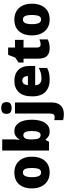

<svg xmlns="http://www.w3.org/2000/svg" viewBox="1010 -1826 1056 3116"><g transform="rotate(-90 1538.0 -268.0)"><path d="M553 -278Q553 -193 524.5 -128Q496 -63 438.5 -26.5Q381 10 295 10Q216 10 158 -26.5Q100 -63 69 -128Q38 -193 38 -278Q38 -409 104.5 -486Q171 -563 298 -563Q373 -563 430.5 -530Q488 -497 520.5 -433Q553 -369 553 -278ZM221 -277Q221 -205 238.5 -167Q256 -129 297 -129Q337 -129 353.5 -167Q370 -205 370 -278Q370 -350 353.5 -387Q337 -424 296 -424Q257 -424 239 -387.5Q221 -351 221 -277Z M834 -588Q834 -564 832 -537Q830 -510 827 -482H834Q855 -519 888 -541Q921 -563 971 -563Q1052 -563 1102.5 -489Q1153 -415 1153 -278Q1153 -140 1102 -65Q1051 10 965 10Q915 10 886.5 -7.5Q858 -25 834 -54H823L795 0H653V-760H834ZM905 -417Q868 -417 851 -388Q834 -359 834 -298V-269Q834 -201 850 -169Q866 -137 906 -137Q970 -137 970 -280Q970 -417 905 -417Z M1248 -691Q1248 -739 1274 -757.5Q1300 -776 1343 -776Q1386 -776 1412.5 -757.5Q1439 -739 1439 -691Q1439 -644 1412 -625.5Q1385 -607 1343 -607Q1301 -607 1274.5 -625.5Q1248 -644 1248 -691ZM1242 240Q1220 240 1193 237Q1166 234 1146 228V83Q1160 88 1172.5 90Q1185 92 1200 92Q1223 92 1238 75.5Q1253 59 1253 15V-553H1433V45Q1433 101 1413 145Q1393 189 1351 214.5Q1309 240 1242 240Z M1784 -563Q1896 -563 1961 -499Q2026 -435 2026 -310V-225H1713Q1714 -177 1741.5 -150Q1769 -123 1824 -123Q1871 -123 1910.5 -133.5Q1950 -144 1993 -166V-31Q1954 -10 1909 0Q1864 10 1801 10Q1677 10 1604.5 -59.5Q1532 -129 1532 -273Q1532 -419 1600 -491Q1668 -563 1784 -563ZM1790 -434Q1759 -434 1738.5 -413Q1718 -392 1715 -343H1861Q1861 -385 1842 -409.5Q1823 -434 1790 -434Z M2373 -137Q2394 -137 2414.5 -142Q2435 -147 2457 -156V-21Q2427 -7 2394 1.5Q2361 10 2315 10Q2233 10 2188.5 -32.5Q2144 -75 2144 -182V-414H2081V-495L2161 -548L2206 -664H2325V-553H2449V-414H2325V-191Q2325 -137 2373 -137Z M3036 -278Q3036 -193 3007.5 -128Q2979 -63 2921.5 -26.5Q2864 10 2778 10Q2699 10 2641 -26.5Q2583 -63 2552 -128Q2521 -193 2521 -278Q2521 -409 2587.5 -486Q2654 -563 2781 -563Q2856 -563 2913.5 -530Q2971 -497 3003.5 -433Q3036 -369 3036 -278ZM2704 -277Q2704 -205 2721.5 -167Q2739 -129 2780 -129Q2820 -129 2836.5 -167Q2853 -205 2853 -278Q2853 -350 2836.5 -387Q2820 -424 2779 -424Q2740 -424 2722 -387.5Q2704 -351 2704 -277Z"/></g></svg>

Font: Noto Sans Gurmukhi SemiCondensed Black
Style: Regular
Weight: 900
Width: 4
Designer: Jelle Bosma - Monotype Design Team
Foundry: Monotype Imaging Inc.
Version: Version 2.004; ttfautohint (v1.8.4.7-5d5b)